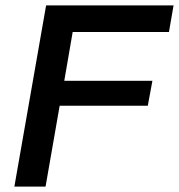

<svg xmlns="http://www.w3.org/2000/svg" viewBox="-20 -688 660 708"><path d="M33 0 150 -668H620L603 -570H248L217 -390H542L525 -298H200L148 0Z"/></svg>

Font: Celebes SemiBold
Style: Italic
Weight: 600
Italic angle: -10°
Designer: Anugrah Pasau
Foundry: Lafontype
Version: Version 1.000; ttfautohint (v1.8.4)